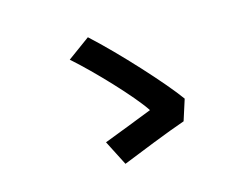

<svg xmlns="http://www.w3.org/2000/svg" viewBox="-89 -807 1178 915"><g transform="rotate(-15 500.0 -349.5)"><path d="M745 -159 778 -262C714 -352 531 -552 408 -664L297 -583C393 -499 554 -329 604 -252C547 -230 424 -181 362 -158L425 -35C499 -65 663 -131 745 -159Z"/></g></svg>

Font: Source Han Sans SC Bold
Style: Regular
Weight: 700
Designer: Ryoko NISHIZUKA (kana & ideographs); Paul D. Hunt (Latin, Greek & Cyrillic); Wenlong ZHANG (bopomofo); Sandoll Communica
Foundry: Adobe Systems Incorporated
Version: Version 1.001;PS 1.001;hotconv 1.0.78;makeotf.lib2.5.61930